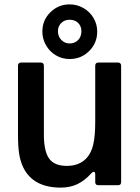

<svg xmlns="http://www.w3.org/2000/svg" viewBox="-20 -844 636 875"><path d="M86 -81Q73 -108 67.5 -141.5Q62 -175 62 -232V-545Q62 -551 65.5 -555Q69 -559 76 -559H166Q173 -559 176.5 -555Q180 -551 180 -545V-231Q180 -147 209 -115Q233 -88 285 -88Q342 -88 375 -124Q396 -147 405 -185.5Q414 -224 414 -289V-545Q414 -551 417.5 -555Q421 -559 428 -559H518Q525 -559 528.5 -555Q532 -551 532 -545V-14Q532 0 518 0H428Q414 0 414 -14V-50Q414 -61 407 -61Q402 -61 396 -54Q365 -20 332 -4.5Q299 11 257 11Q131 11 86 -81ZM173 -700Q173 -752 209.5 -788Q246 -824 297 -824Q331 -824 360 -807.5Q389 -791 406 -762.5Q423 -734 423 -700Q423 -648 386.5 -611.5Q350 -575 297 -575Q263 -575 234.5 -592Q206 -609 189.5 -638Q173 -667 173 -700ZM351 -702Q351 -724 336.5 -739Q322 -754 297 -754Q274 -754 259 -739Q244 -724 244 -702Q244 -678 259.5 -662Q275 -646 297 -646Q321 -646 336 -661.5Q351 -677 351 -702Z"/></svg>

Font: Open Sauce Two SemiBold
Style: Regular
Weight: 600
Designer: Alfredo Marco Pradil
Foundry: Creative Sauce Fz LLC
Version: Version 1.477